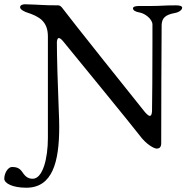

<svg xmlns="http://www.w3.org/2000/svg" viewBox="-92 -678 882 898"><path d="M31 200C153 200 185 81 185 -85C185 -109 184 -133 183 -158C178 -274 174 -419 174 -479C174 -487 176 -500 183 -500C188 -500 194 -496 204 -484C227 -456 542 -71 560 -46C592 -2 629 17 641 17C651 17 662 13 662 -8C662 -63 663 -537 664 -561C665 -594 682 -609 725 -617C748 -621 760 -633 760 -642C760 -650 748 -653 731 -653C670 -653 664 -650 616 -650H559C542 -650 530 -647 530 -639C530 -630 540 -623 563 -619C585 -615 620 -590 621 -564V-477C621 -365 620 -189 619 -157C618 -142 614 -136 609 -136C601 -136 589 -150 584 -156C564 -180 222 -609 203 -636C196 -645 191 -653 179 -653C107 -653 103 -656 25 -658C18 -658 2 -656 2 -644C2 -632 27 -622 33 -620C92 -601 132 -578 132 -507V-32C132 63 108 158 61 158C44 158 29 152 14 129C2 111 -10 103 -36 103C-54 103 -72 131 -72 158C-72 179 -34 200 31 200Z"/></svg>

Font: EB Garamond 12
Style: Regular
Weight: 400
Version: Version 0.016+